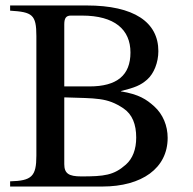

<svg xmlns="http://www.w3.org/2000/svg" viewBox="-20 -682 707 702"><path d="M422 -349C474 -362 494 -370 518 -391C543 -413 559 -454 559 -495C559 -601 470 -662 297 -662H17V-643C98 -638 113 -629 113 -550V-113C113 -37 96 -21 17 -19V0H354C499 0 593 -67 593 -178C593 -222 576 -264 544 -293C515 -319 488 -337 422 -348ZM215 -366V-593C215 -616 222 -625 239 -625H280C399 -625 457 -574 457 -490C457 -407 408 -366 307 -366ZM215 -326C333 -322 371 -326 431 -286C464 -264 478 -227 478 -179C478 -136 465 -102 440 -80C396 -41 361 -37 277 -37C231 -37 215 -48 215 -82Z"/></svg>

Font: STIXGeneral
Style: Regular
Weight: 400
Designer: MicroPress Inc., with final additions and corrections provided by Coen Hoffman, Elsevier (retired)
Version: Version 1.1.0